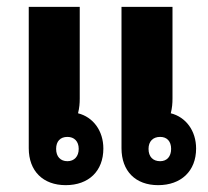

<svg xmlns="http://www.w3.org/2000/svg" viewBox="-20 -532 607 561"><path d="M172 9C239 9 282 -32 282 -98C282 -150 252 -190 208 -201C212 -217 213 -230 213 -244V-512H64V-99C64 -32 106 9 172 9ZM442 9C509 9 553 -32 553 -98C553 -150 523 -190 479 -201C483 -217 484 -230 484 -244V-512H335V-99C335 -32 376 9 442 9ZM177 -61C157 -61 144 -74 144 -97C144 -119 156 -132 177 -132C197 -132 210 -119 210 -97C210 -75 197 -61 177 -61ZM448 -61C427 -61 414 -74 414 -97C414 -119 427 -132 448 -132C468 -132 480 -119 480 -97C480 -75 468 -61 448 -61Z"/></svg>

Font: Noto Sans Thai Looped UI Narrow ExtraBold
Style: Regular
Weight: 800
Width: 4
Designer: Cadson Demak Team
Foundry: Cadson Demak Co., Ltd.
Version: Version 1.000